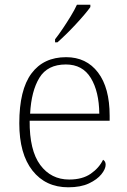

<svg xmlns="http://www.w3.org/2000/svg" viewBox="-20 -786 539 816"><path d="M270 10Q174 10 118 -61Q62 -132 62 -262Q62 -404 113.5 -473.5Q165 -543 261 -543Q347 -543 396.5 -478Q446 -413 446 -294V-273H106Q105 -147 151 -85Q197 -23 274 -23Q330 -23 365.5 -47.5Q401 -72 418 -107Q423 -104 426 -99Q429 -94 429 -86Q429 -68 411 -45.5Q393 -23 358 -6.5Q323 10 270 10ZM402 -303Q401 -397 366 -454.5Q331 -512 260 -512Q182 -512 147.5 -455.5Q113 -399 108 -303ZM214 -619Q229 -638 246.5 -664Q264 -690 280.5 -717Q297 -744 307 -766H364V-756Q355 -743 338 -723Q321 -703 300.5 -681Q280 -659 260 -639.5Q240 -620 224 -606H214Z"/></svg>

Font: Noto Serif Khmer ExtraLight
Style: Regular
Weight: 250
Version: Version 2.003